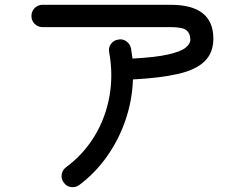

<svg xmlns="http://www.w3.org/2000/svg" viewBox="-20 -735 1040 800"><path d="M310 36Q295 47 276 44.5Q257 42 246 26Q234 11 237 -8Q240 -27 255 -38Q328 -92 374 -168Q420 -244 436 -333.5Q452 -423 435 -517Q431 -536 442 -551.5Q453 -567 472 -570Q491 -574 506.5 -563Q522 -552 526 -533L532 -491Q628 -496 680.5 -508Q733 -520 753 -536Q773 -552 773 -569Q773 -595 757.5 -608.5Q742 -622 691 -622H157Q138 -622 124.5 -635.5Q111 -649 111 -668Q111 -688 124.5 -701.5Q138 -715 157 -715H691Q869 -715 869 -574Q869 -515 832.5 -479.5Q796 -444 722 -427Q648 -410 534 -404Q531 -317 503 -235Q475 -153 426 -83.5Q377 -14 310 36Z"/></svg>

Font: Zen Maru Gothic Medium
Style: Regular
Weight: 500
Designer: Yoshimichi Ohira
Foundry: Positype
Version: Version 1.001